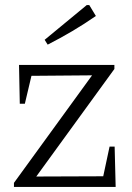

<svg xmlns="http://www.w3.org/2000/svg" viewBox="-20 -737 521 757"><path d="M35 0V-16L343 -440L104 -438L78 -328H58L55 -481H431V-465L123 -41L387 -42L412 -159H432L436 0ZM168 -561 156 -580 322 -717H332L358 -674Q312 -642 264.5 -614Q217 -586 168 -561Z"/></svg>

Font: Piazzolla Light
Style: Regular
Weight: 300
Designer: Juan Pablo del Peral
Foundry: Huerta Tipografica
Version: Version 1.330